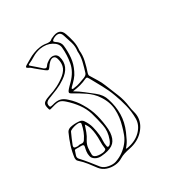

<svg xmlns="http://www.w3.org/2000/svg" viewBox="-203 -973 1147 1207"><g transform="rotate(-30 370.0 -369.5)"><path d="M449 -654Q453 -617 444.5 -579.5Q436 -542 423 -504Q422 -499 421.5 -494.5Q421 -490 424 -485Q439 -460 455 -434.5Q471 -409 481 -383Q500 -336 519 -289.5Q538 -243 544 -193Q547 -170 553.5 -147Q560 -124 558 -101Q554 -55 516 -15Q478 25 415 38Q394 42 374 48Q354 54 336 65Q314 79 284 81.5Q254 84 226 74.5Q198 65 180 42Q161 16 140.5 -10Q120 -36 94 -59Q88 -64 86.5 -70.5Q85 -77 85 -84Q90 -125 102.5 -165Q115 -205 133 -244Q140 -259 160 -265Q190 -272 223 -269Q244 -268 254 -253Q274 -224 282 -193Q290 -162 293 -130Q295 -111 293.5 -91Q292 -71 296 -52Q297 -48 297.5 -44.5Q298 -41 304 -40Q309 -40 312.5 -42.5Q316 -45 319 -48Q329 -61 333 -74Q352 -125 342 -174Q332 -223 318 -272Q305 -313 279 -349Q253 -385 217 -417Q195 -437 178 -439Q161 -441 129 -431Q104 -423 101 -425.5Q98 -428 94 -447Q88 -472 102.5 -483Q117 -494 142 -502Q217 -524 273 -570Q302 -595 308 -622.5Q314 -650 304 -680Q298 -696 285 -698Q272 -700 257 -687Q250 -681 244 -673.5Q238 -666 233 -658Q225 -646 219 -645.5Q213 -645 200 -655Q186 -666 173 -676.5Q160 -687 147 -698Q140 -704 133.5 -710Q127 -716 117 -720Q96 -729 116 -741Q136 -752 155.5 -764Q175 -776 197 -784Q220 -793 245 -796.5Q270 -800 295 -795Q306 -794 315 -795Q324 -796 331 -803Q333 -805 336 -806.5Q339 -808 342 -809Q409 -842 428 -784Q439 -753 446 -721Q453 -689 449 -654ZM436 -656Q441 -688 431.5 -720Q422 -752 411 -784Q404 -807 386.5 -810Q369 -813 346 -799Q337 -793 336 -788Q335 -783 345 -776Q376 -757 379 -729Q384 -685 380 -641.5Q376 -598 355 -556Q345 -534 328.5 -515.5Q312 -497 293 -479Q291 -477 288.5 -473.5Q286 -470 289 -468Q291 -465 295.5 -465.5Q300 -466 304 -467Q327 -469 347 -476.5Q367 -484 387 -491Q407 -499 411 -513Q422 -548 430.5 -583Q439 -618 436 -656ZM359 -137V-110Q355 -66 333.5 -43.5Q312 -21 263 -13Q256 -12 249.5 -11.5Q243 -11 237 -10Q213 -8 194 -19.5Q175 -31 172 -48Q168 -65 170 -81Q172 -97 176 -113Q180 -130 159 -129Q151 -128 142.5 -128.5Q134 -129 126 -129Q122 -129 117 -128.5Q112 -128 111 -125Q107 -111 101 -95Q95 -79 106 -67Q131 -40 153 -12.5Q175 15 197 43Q214 62 245 67.5Q276 73 297 66Q329 55 353.5 37.5Q378 20 396 -2Q416 -26 426 -52.5Q436 -79 443 -105Q461 -164 457.5 -222Q454 -280 416 -334Q392 -369 353 -395.5Q314 -422 272 -445Q262 -450 260 -455Q258 -460 263 -468Q271 -479 281.5 -489.5Q292 -500 302 -510Q349 -558 359 -613Q369 -668 364 -724Q361 -756 324.5 -775.5Q288 -795 240 -787Q207 -780 183 -765Q159 -750 132 -738Q124 -734 132 -727Q149 -713 165.5 -698Q182 -683 198 -669Q215 -656 225 -673Q230 -681 237 -686.5Q244 -692 252 -697Q273 -711 293.5 -706.5Q314 -702 321 -682Q345 -602 264 -548Q235 -528 202 -514Q169 -500 134 -487Q107 -477 108 -456Q109 -446 112 -441.5Q115 -437 133 -442Q166 -452 189 -447Q212 -442 235 -420Q254 -403 270 -383.5Q286 -364 298 -343Q328 -294 341.5 -242Q355 -190 359 -137ZM286 -452Q321 -431 348 -409.5Q375 -388 402 -367Q442 -336 454 -294Q473 -236 472 -178.5Q471 -121 446 -63Q436 -40 424.5 -17Q413 6 393 27Q398 27 401 27.5Q404 28 406 27Q468 16 505 -22Q542 -60 542 -107Q542 -157 530.5 -204.5Q519 -252 501 -299Q485 -343 461.5 -385.5Q438 -428 415 -470Q412 -476 407.5 -481Q403 -486 392 -481Q347 -459 286 -452ZM142 -138Q152 -143 167 -140.5Q182 -138 191 -151Q207 -174 216 -198Q225 -222 230 -247Q232 -256 224 -259Q215 -263 198 -260Q181 -257 166 -251Q151 -245 148 -238Q139 -219 131 -200Q123 -181 115 -161Q110 -148 115.5 -143Q121 -138 142 -138ZM246 -234Q238 -210 229.5 -187Q221 -164 207 -143Q193 -120 190.5 -96.5Q188 -73 189 -49Q189 -38 200 -31Q208 -26 222.5 -24Q237 -22 252 -23.5Q267 -25 274 -30Q279 -33 280 -36.5Q281 -40 280 -44Q276 -70 277 -96.5Q278 -123 275 -149Q273 -171 267 -192.5Q261 -214 246 -234Z"/></g></svg>

Font: Rock 3D
Style: Regular
Weight: 400
Version: Version 1.000